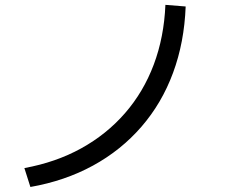

<svg xmlns="http://www.w3.org/2000/svg" viewBox="-20 -773 920 779"><path d="M78.9 -91.1Q206.7 -114.4 309.4 -171.1Q412.2 -227.8 487.2 -313.9Q562.2 -400 603.9 -511.1Q645.6 -622.2 651.1 -753.3L733.3 -746.7Q727.8 -601.1 682.2 -477.8Q636.7 -354.4 553.9 -258.9Q471.1 -163.3 357.2 -101.1Q243.3 -38.9 103.3 -14.4Z"/></svg>

Font: Paperlogy 4 Regular
Style: Regular
Weight: 400
Designer: redesigned by Lee Juim, glyphs from Gmarket Sans & Montserrat
Foundry: PT&
Version: Version 1.001